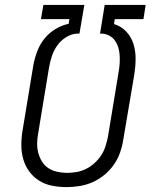

<svg xmlns="http://www.w3.org/2000/svg" viewBox="-20 -755 640 783"><path d="M252 8Q222 8 193 2.5Q164 -3 140 -18Q116 -33 99.5 -55.5Q83 -78 75 -105.5Q67 -133 67 -163Q67 -193 72 -223L116 -489Q121 -517 131.5 -545Q142 -573 160.5 -596.5Q179 -620 205.5 -636Q232 -652 260 -658L263 -677H147L157 -735H324L304 -618H295Q272 -617 250 -603.5Q228 -590 213.5 -569.5Q199 -549 191.5 -526Q184 -503 180 -480L136 -213Q132 -193 131.5 -172Q131 -151 136 -132Q141 -113 151 -96.5Q161 -80 177 -69.5Q193 -59 213 -54.5Q233 -50 253 -50Q273 -50 292.5 -53.5Q312 -57 330.5 -66Q349 -75 365 -89.5Q381 -104 392.5 -121.5Q404 -139 410 -158Q416 -177 420 -196L464 -463Q467 -480 468 -496.5Q469 -513 468 -529.5Q467 -546 462.5 -561Q458 -576 449 -589Q440 -602 426 -609.5Q412 -617 396 -618H388L407 -735H574L565 -677H448L445 -657Q474 -648 494.5 -626.5Q515 -605 524 -576.5Q533 -548 533 -516.5Q533 -485 528 -453L483 -187Q479 -160 470 -134Q461 -108 445 -84.5Q429 -61 406.5 -42.5Q384 -24 358.5 -12.5Q333 -1 306 3.5Q279 8 252 8Q252 8 252 8Q252 8 252 8Z"/></svg>

Font: Iosevka SS04 Light Extended
Style: Italic
Weight: 300
Width: 7
Italic angle: -9°
Monospace: yes
Designer: Belleve Invis
Foundry: Belleve Invis
Version: Version 19.0.0; ttfautohint (v1.8.4)